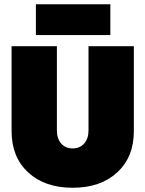

<svg xmlns="http://www.w3.org/2000/svg" viewBox="-20 -866 680 898"><path d="M34.2 -252V-649.9H246.1V-255.9Q246.1 -217.8 266.1 -194.8Q286.1 -171.9 319.8 -171.9Q353.5 -171.9 373.8 -194.8Q394 -217.8 394 -255.9V-649.9H606V-252Q606 -131.3 528.1 -59.6Q450.2 12.2 319.8 12.2Q189.5 12.2 111.8 -59.6Q34.2 -131.3 34.2 -252ZM147.9 -702.1V-846.2H496.1V-702.1Z"/></svg>

Font: Apfel Grotezk Satt
Style: Regular
Weight: 900
Designer: Luigi Gorlero
Foundry: © 2023, Luigi Gorlero & Collletttivo
Version: Version 2.000;Glyphs 3.2 (3217)